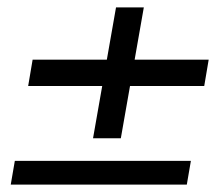

<svg xmlns="http://www.w3.org/2000/svg" viewBox="-20 -587 590 518"><path d="M9 -89 20 -153H495L484 -89ZM231 -214 293 -567H368L306 -214ZM56 -355 68 -426H543L531 -355Z"/></svg>

Font: DM Sans 36pt
Style: Italic
Weight: 400
Italic angle: -10°
Designer: Colophon Foundry, Jonny Pinhorn
Foundry: Colophon Foundry
Version: Version 4.004;gftools[0.9.30]